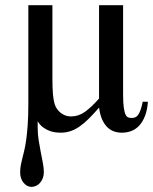

<svg xmlns="http://www.w3.org/2000/svg" viewBox="-20 -502 593 744"><path d="M553.2 -107.9Q550.8 -75.7 542 -53Q533.2 -30.3 519.8 -15.6Q506.3 -1 489 5.6Q471.7 12.2 452.1 12.2Q437 12.2 422.9 7.6Q408.7 2.9 396.7 -8.3Q384.8 -19.5 376.2 -38.1Q367.7 -56.6 363.8 -85Q342.3 -60.1 324 -42Q305.7 -23.9 288.1 -11.7Q270.5 0.5 252.7 6.3Q234.9 12.2 214.8 12.2Q209.5 12.2 198.2 11.2Q187 10.3 174.1 5.9Q161.1 1.5 148.2 -7.6Q135.3 -16.6 126 -32.2V-7.8Q126 16.1 129.6 40.3Q133.3 64.5 137.9 87.2Q142.6 109.9 146.2 129.9Q149.9 149.9 149.9 165Q149.9 177.7 146 188Q142.1 198.2 135.5 206.1Q128.9 213.9 120.1 218Q111.3 222.2 102.1 222.2Q93.3 222.2 85.4 218Q77.6 213.9 71.5 206.5Q65.4 199.2 61.8 189.2Q58.1 179.2 58.1 167Q58.1 151.4 60.5 138.7Q63 126 66.4 112.1Q69.8 98.1 74 81.3Q78.1 64.5 81.5 39.8Q85 15.1 87.4 -19Q89.8 -53.2 89.8 -101.1V-481.9H183.1V-196.8Q183.1 -159.2 185.3 -135.5Q187.5 -111.8 191.9 -98.1Q194.8 -88.9 200.7 -80.3Q206.5 -71.8 214.6 -65.2Q222.7 -58.6 232.9 -54.7Q243.2 -50.8 254.9 -50.8Q284.2 -50.8 309.1 -68.6Q334 -86.4 363.8 -120.1V-481.9H457V-137.2Q457 -103.5 459.7 -84.7Q462.4 -65.9 467 -57.1Q471.7 -48.3 477.8 -46.6Q483.9 -44.9 491.2 -44.9Q499 -44.9 505.1 -47.9Q511.2 -50.8 516.1 -58.1Q521 -65.4 525.1 -77.4Q529.3 -89.4 533.2 -107.9Z"/></svg>

Font: BabelStone Ogham Pictish
Style: Regular
Weight: 400
Designer: Andrew West
Foundry: BabelStone
Version: Version 1.02 March 14, 2022